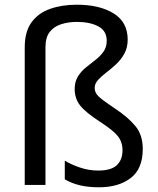

<svg xmlns="http://www.w3.org/2000/svg" viewBox="-20 -785 671 815"><path d="M522 -617Q522 -583 508 -557.5Q494 -532 473 -512.5Q452 -493 431 -477Q410 -461 396 -445.5Q382 -430 382 -412Q382 -399 388.5 -388Q395 -377 414 -362.5Q433 -348 470 -323Q524 -287 555 -249.5Q586 -212 586 -153Q586 -68 534.5 -29Q483 10 400 10Q353 10 317 1Q281 -8 255 -24V-103Q281 -87 319 -74Q357 -61 397 -61Q452 -61 476 -84Q500 -107 500 -147Q500 -183 479.5 -208Q459 -233 406 -267Q343 -308 320 -337.5Q297 -367 297 -407Q297 -438 310.5 -460Q324 -482 344.5 -498.5Q365 -515 385.5 -531Q406 -547 419.5 -566Q433 -585 433 -612Q433 -654 397.5 -673Q362 -692 306 -692Q271 -692 240.5 -682.5Q210 -673 191.5 -650Q173 -627 173 -584V0H85V-584Q85 -651 114 -690.5Q143 -730 193 -747.5Q243 -765 306 -765Q403 -765 462.5 -728Q522 -691 522 -617Z"/></svg>

Font: Noto Sans Zanabazar Square
Style: Regular
Weight: 400
Version: Version 2.005; ttfautohint (v1.8.4.7-5d5b)